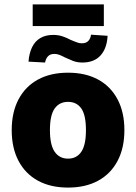

<svg xmlns="http://www.w3.org/2000/svg" viewBox="-20 -838 615 869"><path d="M288 11Q209 11 152 -20Q95 -51 64 -109.5Q33 -168 33 -249Q33 -330 64 -388.5Q95 -447 152 -478Q209 -509 288 -509Q367 -509 424 -478Q481 -447 512 -388.5Q543 -330 543 -249Q543 -168 512 -109.5Q481 -51 424 -20Q367 11 288 11ZM288 -120Q327 -120 348 -151Q369 -182 369 -249Q369 -317 348 -347Q327 -377 288 -377Q249 -377 227.5 -347Q206 -317 206 -249Q206 -182 227.5 -151Q249 -120 288 -120ZM128 -720V-818H450V-720ZM184 -555 109 -559Q112 -597 125 -624Q138 -651 162 -665.5Q186 -680 221 -680Q245 -680 264.5 -673Q284 -666 301 -657Q314 -652 326 -647Q338 -642 350 -642Q370 -642 380 -653Q390 -664 392 -681L467 -676Q464 -619 435 -587Q406 -555 353 -555Q329 -555 310 -562.5Q291 -570 274 -578Q261 -585 249.5 -589.5Q238 -594 227 -594Q207 -594 197 -583Q187 -572 184 -555Z"/></svg>

Font: Nunito Sans 10pt SemiCondensed Black
Style: Regular
Weight: 900
Width: 4
Designer: Vernon Adams
Foundry: Vernon Adams
Version: Version 3.101;gftools[0.9.27]